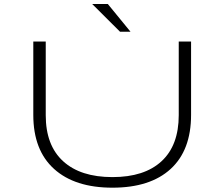

<svg xmlns="http://www.w3.org/2000/svg" viewBox="-20 -902 1090 934"><path d="M615 -747.5H564L428.5 -882.5H504.5ZM527 11Q344 11 243 -80.2Q142 -171.5 142 -343V-700H202.5V-341.5Q202.5 -195 287 -117.8Q371.5 -40.5 527 -40.5Q682.5 -40.5 766 -117.8Q849.5 -195 849.5 -342V-700H909.5V-343Q909.5 -171 810 -80Q710.5 11 527 11Z"/></svg>

Font: League Mono Extended UltraLight
Style: Regular
Weight: 200
Width: 9
Designer: Tyler Finck
Foundry: The League of Moveable Type / Tyler Finck
Version: Version 2.210